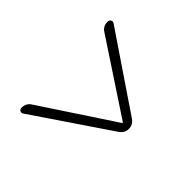

<svg xmlns="http://www.w3.org/2000/svg" viewBox="-141 -701 782 782"><g transform="rotate(45 250.0 -310.0)"><path d="M90.8 -101.6 403.3 -307.6Q404.3 -307.6 404.3 -309.6Q404.3 -311.5 403.3 -311.5L90.8 -517.6Q68.4 -531.2 69.3 -558.6Q69.3 -566.4 76.7 -570.8Q84 -575.2 90.8 -570.3L418 -348.6Q439.5 -334 439.5 -310.1Q439.5 -286.1 418 -271.5L90.8 -49.8Q84 -44.9 76.7 -48.8Q69.3 -52.7 69.3 -60.5Q68.4 -87.9 90.8 -101.6Z"/></g></svg>

Font: Rounded Mgen+ 2m light
Style: Regular
Weight: 200
Designer: [Source Han Sans]
Ryoko NISHIZUKA  (kana & ideographs); Paul D. Hunt (Latin, Greek & Cyrillic); Wenlong ZHANG  (bopomofo
Version: Version 1.059.20150602